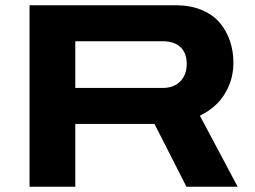

<svg xmlns="http://www.w3.org/2000/svg" viewBox="-20 -707 965 727"><path d="M91.8 0V-687H647Q700.7 -687 742.7 -669.7Q784.7 -652.3 810.8 -622.3Q836.9 -592.3 850.3 -553.2Q863.8 -514.2 863.8 -469.2Q863.8 -405.3 831.3 -352.1Q798.8 -298.8 736.8 -269L879.9 0H686L564.9 -237.8H265.1V0ZM265.1 -374H596.2Q638.2 -374 662.6 -398.9Q687 -423.8 687 -464.8Q687 -506.3 663.3 -528.6Q639.6 -550.8 596.2 -550.8H265.1Z"/></svg>

Font: Archivo Expanded
Style: Bold
Weight: 700
Width: 7
Designer: Hector Gatti
Foundry: Omnibus-Type
Version: Version 2.001